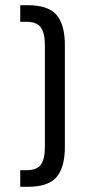

<svg xmlns="http://www.w3.org/2000/svg" viewBox="-20 -720 369 740"><path d="M86 -700Q166 -700 198 -662.5Q230 -625 230 -546V-154Q230 -75 198 -37.5Q166 0 86 0H58V-64H81Q123 -64 138 -86Q153 -108 153 -154V-546Q153 -592 137.5 -614Q122 -636 81 -636H58V-700Z"/></svg>

Font: Bebas Neue Regular
Style: Regular
Weight: 400
Designer: Ryoichi Tsunekawa & LGV (GE)
Foundry: Free Software Foundation, Inc.
Version: Version 1.003 August 13, 2016